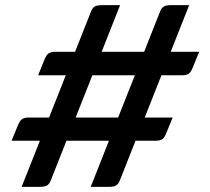

<svg xmlns="http://www.w3.org/2000/svg" viewBox="-20 -685 816 745"><path d="M332 40 601 -640Q606 -653 614.5 -659Q623 -665 644 -665H714L445 15Q440 28 431.5 34Q423 40 402 40ZM25 -139 50 -200Q58 -219 67.5 -224Q77 -229 91 -229H650L625 -168Q618 -149 608.5 -144Q599 -139 585 -139ZM64 40 333 -640Q338 -653 346.5 -659Q355 -665 376 -665H446L177 15Q172 28 163.5 34Q155 40 134 40ZM128 -393 153 -455Q161 -474 170.5 -479Q180 -484 193 -484H753L728 -423Q720 -403 711 -398Q702 -393 688 -393Z"/></svg>

Font: Changa SemiBold
Style: Regular
Weight: 600
Designer: Eduardo Rodriguez Tunni
Foundry: Eduardo Rodriguez Tunni
Version: Version 3.002; ttfautohint (v1.8.2)